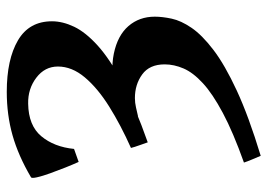

<svg xmlns="http://www.w3.org/2000/svg" viewBox="-132 -538 794 570"><g transform="rotate(-90 265.0 -253.0)"><path d="M486.8 -495.6Q486.8 -463.9 470.5 -429.7Q454.1 -395.5 414.3 -359.6Q374.5 -323.7 304.4 -286.4Q234.4 -249 127.4 -211.4Q125.5 -217.3 119.4 -234.1Q113.3 -251 110.8 -261.2Q178.7 -291.5 233.4 -325.7Q288.1 -359.9 320.3 -398.2Q352.5 -436.5 352.5 -478Q352.5 -517.1 319.3 -542.2Q286.1 -567.4 242.2 -566.4Q177.2 -565.4 145.5 -527.3Q113.8 -489.3 107.9 -430.2L69.3 -416.5Q62 -432.6 52.7 -455.8Q43.5 -479 35.4 -501.5Q27.3 -523.9 23.7 -540Q20 -556.2 23.9 -558.1Q87.9 -595.7 148.4 -612.8Q209 -629.9 277.3 -629.9Q373.5 -629.9 430.2 -596.7Q486.8 -563.5 486.8 -495.6ZM500.5 -190.4Q500.5 -168 494.6 -140.4Q488.8 -112.8 467.5 -81.5Q446.3 -50.3 401.9 -16.4Q357.4 17.6 281 53Q204.6 88.4 87.4 124Q82.5 112.3 76.4 97.9Q70.3 83.5 67.4 74.2Q157.7 42 214.8 11.5Q272 -19 303.2 -47.9Q334.5 -76.7 346.7 -105Q358.9 -133.3 358.9 -161.1Q358.9 -206.1 329.1 -227.8Q299.3 -249.5 258.8 -249.5Q245.1 -249.5 231.2 -246.3Q217.3 -243.2 204.6 -240.2Q216.3 -257.3 233.9 -276.4Q251.5 -295.4 259.8 -306.2Q337.4 -323.2 391.1 -312Q444.8 -300.8 472.7 -268.6Q500.5 -236.3 500.5 -190.4Z"/></g></svg>

Font: Gentium Book Plus
Style: Bold
Weight: 700
Designer: Victor Gaultney, Annie Olsen, Iska Routamaa, Becca Hirsbrunner
Foundry: SIL International
Version: Version 6.101